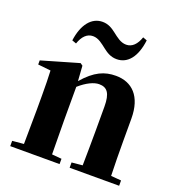

<svg xmlns="http://www.w3.org/2000/svg" viewBox="-144 -937 986 1057"><g transform="rotate(20 348.5 -408.5)"><path d="M516 -813C501 -769 476 -743 441 -743C408 -743 383 -765 358 -784C336 -801 312 -817 278 -817C213 -817 168 -760 155 -664L180 -655C195 -699 220 -725 255 -725C288 -725 313 -702 338 -683C359 -667 383 -650 419 -650C484 -650 528 -705 540 -804ZM611 -36C609 -94 608 -179 608 -238V-370C608 -501 543 -563 448 -563C382 -563 327 -540 261 -464L255 -552L241 -562L24 -499V-475L99 -467C101 -419 102 -386 102 -321V-238C102 -182 101 -96 100 -37L33 -31V0H322V-31L265 -36C264 -95 263 -182 263 -238V-431C306 -469 347 -488 377 -488C424 -488 446 -460 446 -382V-238C446 -180 445 -95 444 -37L381 -31V0H671V-31Z"/></g></svg>

Font: Noto Serif TC Black
Style: Regular
Weight: 900
Version: Version 1.001;PS 1.001;hotconv 16.6.54;makeotf.lib2.5.65590